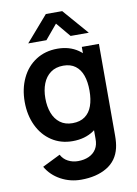

<svg xmlns="http://www.w3.org/2000/svg" viewBox="-108 -844 832 1168"><g transform="rotate(-10 308.0 -260.0)"><path d="M122.9 -617.5 259.6 -775H360.6L497.2 -617.5H384.8L310.1 -706.7L235.4 -617.5ZM296.8 255Q229.2 255 171.5 223.6Q113.8 192.2 82.3 137.5L193.5 82.5Q208.2 110.8 236.2 125.5Q264.3 140.3 297.7 140.3Q335.8 140.3 364.9 127.1Q394 113.9 410.2 88.1Q426.3 62.2 425.5 24.2V-129.7H440.3V-540H546V25.8Q546 70.5 538.5 102.2Q520.7 178.2 456.4 216.6Q392.1 255 296.8 255ZM286.7 15Q213.4 15 157.3 -22.2Q101.2 -59.4 70.6 -124.4Q40 -189.4 40 -270.2Q40 -351.9 71 -416.8Q101.9 -481.8 159 -518.4Q216.1 -555 291.2 -555Q365.9 -555 419 -518.1Q472.2 -481.2 499.3 -416.8Q526.5 -352.3 526.5 -270.2Q526.5 -187.8 499 -123.3Q471.4 -58.8 417.3 -21.9Q363.2 15 286.7 15ZM305 -92.8Q351.9 -92.8 382 -114.8Q412.2 -136.7 426.2 -176.3Q440.3 -215.9 440.3 -270.2Q440.3 -324.2 426.5 -363.7Q412.6 -403.2 383.3 -425.2Q354 -447.2 309.2 -447.2Q262.1 -447.2 230.4 -423.9Q198.7 -400.6 183.1 -360.6Q167.5 -320.7 167.5 -270.2Q167.5 -219.2 182.6 -179.2Q197.7 -139.2 228.5 -116Q259.4 -92.8 305 -92.8Z"/></g></svg>

Font: Manrope
Style: Regular
Weight: 400
Designer: Mikhail Sharanda
Foundry: Mikhail Sharanda
Version: Version 4.503